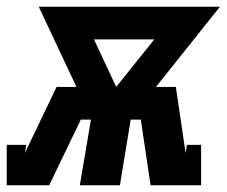

<svg xmlns="http://www.w3.org/2000/svg" viewBox="-53 -550 673 570"><path d="M-33 0V-120H25L21 -96L115 -292H174L62 -530H600L410 -292H469L498 -96L502 -120H544V0H394L365 -195H335L303 0H184L217 -195H187L93 0ZM292 -292 405 -433H226Z"/></svg>

Font: Iosevka Curly Slab HvExObl
Style: Regular
Weight: 900
Width: 7
Italic angle: -9°
Monospace: yes
Designer: Belleve Invis
Foundry: Belleve Invis
Version: Version 11.1.0; ttfautohint (v1.8.3)